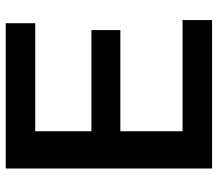

<svg xmlns="http://www.w3.org/2000/svg" viewBox="-65 -695 760 670"><g transform="rotate(-90 315.0 -360.0)"><path d="M62 0V-720H192V0ZM124 0V-103H580V0ZM124 -320V-421H545V-320ZM124 -617V-720H569V-617Z"/></g></svg>

Font: Instrument Sans SemiBold
Style: Regular
Weight: 600
Designer: Rodrigo Fuenzalida
Foundry: fragTYPE
Version: Version 1.000;gftools[0.9.28]